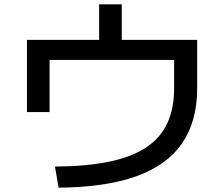

<svg xmlns="http://www.w3.org/2000/svg" viewBox="-20 -833 1040 891"><path d="M235 -60Q381 -61 485.5 -82.5Q590 -104 657 -148Q724 -192 756 -260.5Q788 -329 788 -423V-555H210V-313H105V-648H440V-813H545V-648H895V-423Q895 -270 825 -168Q755 -66 612.5 -15Q470 36 252 38Z"/></svg>

Font: M PLUS 2 Thin Medium
Style: Regular
Weight: 500
Version: Version 1.001